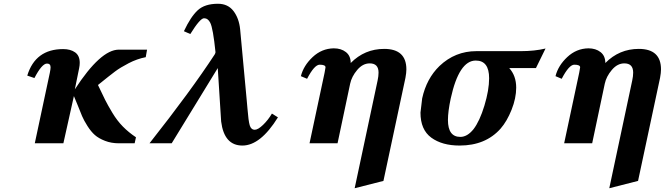

<svg xmlns="http://www.w3.org/2000/svg" viewBox="-20 -762 3535 1021"><path d="M401 -400 378 -287Q515 -498 612 -498H762L755 -458Q709 -449 664.5 -426Q620 -403 592 -382Q564 -361 501 -310Q525 -259 539 -231Q553 -203 578 -161.5Q603 -120 633.5 -89Q664 -58 703 -32L696 0H612Q572 0 538.5 -13Q505 -26 484.5 -44Q464 -62 445 -92Q426 -122 416.5 -144.5Q407 -167 393.5 -201.5Q380 -236 373 -251L317 0H165L245 -375Q249 -395 249 -404Q249 -424 230 -424Q203 -424 163 -347L125 -360Q168 -501 316 -501Q355 -501 379.5 -483.5Q404 -466 404 -428Q404 -415 401 -400Z M1335 -72Q1352 -72 1379 -98Q1406 -124 1426 -158L1458 -138Q1365 12 1269 12Q1172 12 1156 -116L1138 -400L893 0H775Q996 -280 1122 -473Q1124 -476 1126 -484Q1113 -612 1098 -641Q1086 -665 1065 -665Q1044 -665 992 -581L958 -596Q994 -673 1031.5 -707.5Q1069 -742 1139 -742Q1192 -742 1221.5 -703.5Q1251 -665 1257 -606L1292 -229Q1294 -213 1296 -184Q1301 -119 1308 -95.5Q1315 -72 1335 -72Z M1680 -418Q1652 -418 1613 -343L1580 -357Q1594 -413 1642.5 -458.5Q1691 -504 1755 -505Q1794 -505 1819.5 -485Q1845 -465 1845 -427Q1919 -502 2023 -502Q2141 -502 2141 -393Q2141 -375 2136 -348L2019 200L1866 239L1988 -334Q1993 -357 1993 -376Q1993 -425 1946 -425Q1909 -425 1879.5 -390Q1850 -355 1842 -317L1775 0H1626L1706 -375Q1711 -400 1711 -404Q1711 -418 1680 -418Z M2216 -163 2225 -239Q2248 -344 2317 -411Q2400 -490 2513 -490H2749Q2823 -490 2881 -504L2830 -400H2688Q2725 -359 2725 -296Q2725 -240 2700.5 -178.5Q2676 -117 2642 -78Q2562 12 2424 12Q2331 12 2273.5 -30Q2216 -72 2216 -163ZM2377 -239Q2362 -169 2362 -124Q2362 -34 2428 -34Q2465 -34 2498 -75Q2531 -118 2556 -200.5Q2581 -283 2581 -346Q2581 -440 2510 -440Q2421 -440 2377 -239Z M3034 -418Q3006 -418 2967 -343L2934 -357Q2948 -413 2996.5 -458.5Q3045 -504 3109 -505Q3148 -505 3173.5 -485Q3199 -465 3199 -427Q3273 -502 3377 -502Q3495 -502 3495 -393Q3495 -375 3490 -348L3373 200L3220 239L3342 -334Q3347 -357 3347 -376Q3347 -425 3300 -425Q3263 -425 3233.5 -390Q3204 -355 3196 -317L3129 0H2980L3060 -375Q3065 -400 3065 -404Q3065 -418 3034 -418Z"/></svg>

Font: Lingua Franca
Style: Bold Italic
Weight: 700
Italic angle: -13°
Version: Version 1.19